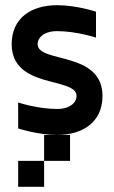

<svg xmlns="http://www.w3.org/2000/svg" viewBox="-20 -520 440 740"><path d="M250 0H150V100H250ZM25 -350C25 -175 275 -225 275 -150C275 -125 250 -100 200 -100C125 -100 50 -125 50 -125V-25C50 -25 125 0 200 0C300 0 375 -50 375 -150C375 -325 125 -275 125 -350C125 -375 150 -400 200 -400C275 -400 350 -375 350 -375V-475C350 -475 275 -500 200 -500C100 -500 25 -450 25 -350ZM50 200H150V100H50Z"/></svg>

Font: LS-VG5000
Style: Regular
Weight: 400
Designer: Justin Bihan, 2021
Foundry: Justin Bihan, 2021
Version: Version 1.000;Glyphs 3.1.2 (3151)